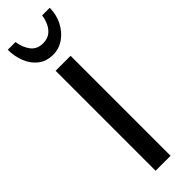

<svg xmlns="http://www.w3.org/2000/svg" viewBox="-279 -827 831 831"><g transform="rotate(-45 136.0 -411.5)"><path d="M7.8 -822.7H55.1Q60.5 -785.1 79.9 -759.6Q99.3 -734.1 135.9 -734.1Q161.1 -734.1 177.9 -745.9Q194.7 -757.7 204.7 -777.9Q214.7 -798.1 218.2 -822.7H264.7Q264.7 -781.5 246.7 -746Q228.7 -710.6 198.6 -689.5Q168.5 -668.3 131.9 -668.3Q91.5 -668.3 64 -689.5Q36.5 -710.6 22.2 -746Q7.8 -781.5 7.8 -822.7ZM90 0V-612H181.6V0Z"/></g></svg>

Font: Ancizar Sans Thin
Style: Regular
Weight: 100
Designer: Cesar Puertas, Viviana Monsalve, Julian Moncada, Julian Prieto, Jose Castro, Mariel Hernandez, Felipe Aragon, Sara Alarc
Version: Version 8.100